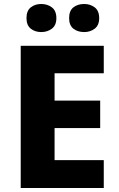

<svg xmlns="http://www.w3.org/2000/svg" viewBox="-20 -944 595 964"><path d="M501 0H84V-714H501V-576H254V-439H483V-301H254V-140H501ZM113 -853Q113 -890 134.5 -907Q156 -924 187 -924Q218 -924 240.5 -907Q263 -890 263 -853Q263 -817 240.5 -800Q218 -783 187 -783Q156 -783 134.5 -800Q113 -817 113 -853ZM327 -853Q327 -890 348.5 -907Q370 -924 403 -924Q433 -924 455.5 -907Q478 -890 478 -853Q478 -817 455.5 -800Q433 -783 403 -783Q370 -783 348.5 -800Q327 -817 327 -853Z"/></svg>

Font: Noto Sans Myanmar ExtraBold
Style: Regular
Weight: 800
Designer: Monotype Design Team
Foundry: Monotype Imaging Inc.
Version: Version 2.107; ttfautohint (v1.8.4.7-5d5b)